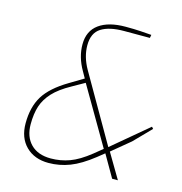

<svg xmlns="http://www.w3.org/2000/svg" viewBox="-109 -830 885 935"><g transform="rotate(15 334.0 -363.0)"><path d="M61 -152Q61 -234 95 -289.5Q129 -345 213 -395L283 -437L265 -469Q229 -531 229 -595Q229 -663 277 -697.5Q325 -732 410 -732Q455 -732 485 -730Q515 -728 541 -726L538 -710H408Q334 -710 293.5 -684.5Q253 -659 253 -597Q253 -539 286 -481L480 -144L660 -295L668 -286L585 -201L493 -125L567 0H538L474 -111L439 -83Q377 -34 325 -14Q273 6 218 6Q147 6 104 -36.5Q61 -79 61 -152ZM418 -95 461 -130 293 -418 231 -383Q173 -351 142 -317.5Q111 -284 98.5 -245.5Q86 -207 86 -154Q86 -91 122 -54.5Q158 -18 223 -18Q272 -18 317.5 -34.5Q363 -51 418 -95Z"/></g></svg>

Font: Exo Thin
Style: Italic
Weight: 250
Italic angle: -9°
Designer: Natanael Gama
Foundry: Natanael Gama
Version: Version 1.500; ttfautohint (v1.6)